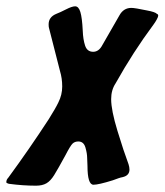

<svg xmlns="http://www.w3.org/2000/svg" viewBox="-63 -578 521 608"><path d="M51 10Q9 10 -35 4Q-43 2 -43 -1Q-43 -9 -37 -15Q29 -105 91 -200Q113 -235 122 -254Q134 -278 134 -304Q134 -330 127 -353L92 -490Q91 -493 91 -501Q91 -524 115 -534Q128 -539 146.5 -548.5Q165 -558 175 -558Q186 -558 191.5 -540Q197 -522 199 -481Q200 -453 206.5 -433.5Q213 -414 232 -414Q250 -414 261 -435L315 -529Q328 -553 353 -553Q364 -553 402 -545Q429 -540 434 -534Q438 -533 438 -528Q438 -525 433.5 -516.5Q429 -508 423 -500Q359 -414 303 -314Q289 -293 289 -264Q289 -229 309 -163.5Q329 -98 344 -58Q347 -49 347 -41Q347 -22 325 -17Q319 -16 312 -13.5Q305 -11 294 -7Q249 7 233 7Q214 7 214 -53L213 -78Q213 -92 207.5 -111Q202 -130 185 -130Q174 -130 167 -123.5Q160 -117 144 -86Q120 -42 108.5 -23.5Q97 -5 84 2.5Q71 10 51 10Z"/></svg>

Font: Bangerz
Style: Regular
Weight: 400
Designer: vernon adams
Foundry: Vernon Adams
Version: Version 2.10;February 7, 2025;FontCreator 13.0.0.2683 64-bit